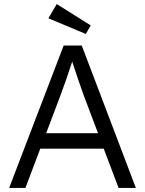

<svg xmlns="http://www.w3.org/2000/svg" viewBox="-20 -924 713 944"><path d="M25 0 293 -700H382L648 0H563L490 -193H178L105 0ZM275 -449 207 -269H462L392 -454Q380 -487 364 -534Q348 -581 335 -621Q321 -578 306 -534.5Q291 -491 275 -449ZM402 -757 218 -834 259 -904 426 -799Z"/></svg>

Font: Lexend Light
Style: Regular
Weight: 300
Designer: Bonnie Shaver-Troup, Thomas Jockin
Foundry: Lexend
Version: Version 1.007; ttfautohint (v1.8.3)